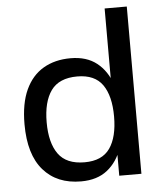

<svg xmlns="http://www.w3.org/2000/svg" viewBox="-52 -763 701 820"><g transform="rotate(-5 298.5 -353.5)"><path d="M427 -717H522V0H427ZM263 10Q160 10 101.5 -57Q43 -124 43 -254Q43 -343 70 -401.5Q97 -460 146.5 -489Q196 -518 263 -518Q332 -518 375.5 -483.5Q419 -449 439 -389.5Q459 -330 459 -254Q459 -178 439 -118.5Q419 -59 375.5 -24.5Q332 10 263 10ZM285 -70Q360 -70 393.5 -118Q427 -166 427 -254Q427 -342 393.5 -390Q360 -438 285 -438Q207 -438 172.5 -390Q138 -342 138 -254Q138 -166 172.5 -118Q207 -70 285 -70Z"/></g></svg>

Font: 42dot Sans Light Medium
Style: Regular
Weight: 500
Version: Version 1.000